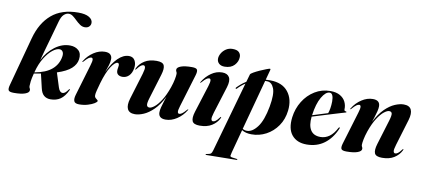

<svg xmlns="http://www.w3.org/2000/svg" viewBox="-82 -1036 3479 1577"><g transform="rotate(10 1657.5 -247.0)"><path d="M500 -94Q473.5 -37 439 -13.8Q404.5 9.5 357 9.5Q323.5 9.5 301.8 -9Q280 -27.5 271 -69L243.5 -185.5Q216 -180.5 186 -175.5Q175 -132.5 172 -108.5Q169 -84.5 169 -68Q169 -57.5 173.5 -50.8Q178 -44 178 -34.5Q178 -14.5 145.2 -2.5Q112.5 9.5 51.5 9.5Q14 9.5 6.8 -3.5Q-0.5 -16.5 8.5 -48.5L118.5 -457Q154 -589 238 -660.5Q322 -732 460 -732Q519 -732 549.8 -713.5Q580.5 -695 580.5 -667Q580.5 -648.5 567.5 -635.5Q554.5 -622.5 531.5 -622.5Q509.5 -622.5 490.5 -635.8Q471.5 -649 454.2 -666Q437 -683 420 -696Q403 -709 385 -709Q363 -709 343.5 -691Q324 -673 312.5 -630.5Q287.5 -541 269.5 -477Q251.5 -413 239 -368.8Q226.5 -324.5 218.5 -292.5Q254 -365 314.2 -410Q374.5 -455 441 -454Q484.5 -453.5 511.5 -428.5Q538.5 -403.5 531.5 -354Q525.5 -311.5 488.2 -277.5Q451 -243.5 371 -217.5L408.5 -99Q421 -59.5 445 -59.5Q457 -59.5 467.5 -67.8Q478 -76 493.5 -98Q496 -101.5 499 -100Q502.5 -98 500 -94ZM189.5 -189 188.5 -185.5Q283 -202.5 332.2 -244.8Q381.5 -287 392 -352Q396.5 -378.5 387.2 -393.2Q378 -408 361.5 -408.5Q335 -409.5 301.8 -383.2Q268.5 -357 238 -307.5Q207.5 -258 189.5 -189Z M562.5 -338Q559.5 -338.5 563.5 -345.5Q592.5 -393.5 638 -423.2Q683.5 -453 731 -453Q762 -453 776.2 -439.5Q790.5 -426 790.5 -403.5Q790.5 -377.5 781.5 -349.5Q772.5 -321.5 760.5 -288.5Q796 -366 840.2 -409.5Q884.5 -453 931.5 -453Q965.5 -453 980.8 -426.5Q996 -400 990.5 -362.5Q983.5 -320 960.8 -297.5Q938 -275 906.5 -275Q884 -275 870.2 -285.8Q856.5 -296.5 856.5 -319Q856.5 -330.5 859 -341.2Q861.5 -352 861.5 -361.5Q861.5 -381.5 848 -381.5Q826.5 -381.5 795 -333.5Q763.5 -285.5 736.5 -192Q726.5 -155.5 719.5 -129Q712.5 -102.5 712.5 -87Q712.5 -73.5 719.8 -66.2Q727 -59 734.2 -54.2Q741.5 -49.5 741.5 -44.5Q741.5 -36 721.2 -23.2Q701 -10.5 667.8 -0.5Q634.5 9.5 595.5 9.5Q560.5 9.5 553 -9.5Q545.5 -28.5 555 -61.5L632.5 -323Q643.5 -358.5 641.8 -372.5Q640 -386.5 628.5 -386.5Q618.5 -386.5 605.5 -377.5Q592.5 -368.5 570.5 -343.5Q565.5 -338 562.5 -338Z M1485 -105.5Q1489.5 -105 1484 -98Q1455 -50 1409.5 -20.2Q1364 9.5 1316.5 9.5Q1257 9.5 1257 -41.5Q1257 -59.5 1263.2 -83.8Q1269.5 -108 1277.5 -132.5Q1285.5 -157 1291.5 -176Q1256 -105.5 1214.5 -65Q1173 -24.5 1132.8 -7.5Q1092.5 9.5 1060.5 9.5Q1013 9.5 998.2 -21.8Q983.5 -53 1000.5 -109.5L1067 -328.5Q1079.5 -371 1076 -385Q1072.5 -399 1061 -399Q1051 -399 1039.2 -390.2Q1027.5 -381.5 1010.5 -359.5Q1005 -351.5 1002.5 -351.5Q997.5 -352 1003.5 -364.5Q1022.5 -403 1062 -428Q1101.5 -453 1162.5 -453Q1213.5 -453 1224.5 -427.2Q1235.5 -401.5 1219 -347.5L1156 -140.5Q1142.5 -96.5 1146.8 -80.8Q1151 -65 1169 -65Q1185.5 -65 1210.5 -84.8Q1235.5 -104.5 1263.5 -147.8Q1291.5 -191 1316 -261Q1329 -299 1335 -329.8Q1341 -360.5 1341 -376Q1341 -386.5 1336.5 -393Q1332 -399.5 1332 -409.5Q1332 -429 1364.5 -441Q1397 -453 1456.5 -453Q1493 -453 1500 -439.2Q1507 -425.5 1497.5 -393.5L1415 -120.5Q1404 -85 1405.8 -71Q1407.5 -57 1419 -57Q1429.5 -57 1442.2 -65.8Q1455 -74.5 1477 -100Q1482.5 -105.5 1485 -105.5Z M1718.5 -503Q1688.5 -503 1671.5 -518.5Q1654.5 -534 1654.5 -558Q1654.5 -580.5 1668 -603.8Q1681.5 -627 1705 -642.5Q1728.5 -658 1759.5 -658Q1796.5 -658 1812.5 -642.5Q1828.5 -627 1828.5 -603.5Q1828.5 -564.5 1799.8 -533.8Q1771 -503 1718.5 -503ZM1697.5 -115Q1684.5 -73 1688 -58.8Q1691.5 -44.5 1703 -44.5Q1713 -44.5 1724.8 -53Q1736.5 -61.5 1753.5 -84Q1759.5 -92 1761.5 -91.5Q1766.5 -91.5 1760.5 -79Q1741.5 -40.5 1701.5 -15.5Q1661.5 9.5 1601 9.5Q1550 9.5 1538.8 -16.5Q1527.5 -42.5 1544 -96L1615.5 -322.5Q1626.5 -358 1624.8 -372.2Q1623 -386.5 1611.5 -386.5Q1601.5 -386.5 1588.5 -377.5Q1575.5 -368.5 1553.5 -343.5Q1548 -338 1545.5 -338Q1542 -338.5 1546.5 -345.5Q1575.5 -393.5 1618.2 -423.2Q1661 -453 1709 -453Q1752 -453 1768.5 -425Q1785 -397 1768 -341Z M1849 -342.5Q1844.5 -338 1840.5 -341.5Q1836.5 -345.5 1842 -351Q1859 -368.5 1877.2 -383.8Q1895.5 -399 1916.5 -411.5L1935 -476Q1937 -483 1958.8 -495.5Q1980.5 -508 2009 -520.8Q2037.5 -533.5 2060.8 -542.2Q2084 -551 2089 -551Q2096 -551 2093.5 -541.5L2070.5 -456.5Q2089.5 -458 2109.5 -457.5Q2208.5 -456.5 2257.5 -395.2Q2306.5 -334 2295.5 -237.5Q2287 -164.5 2249 -109.5Q2211 -54.5 2153.8 -24Q2096.5 6.5 2031 6Q1982.5 5.5 1951.5 -14.5L1900 178Q1894.5 198 1893.5 208Q1892.5 218 1909.5 220.5L1947 225.5Q1955 226.5 1955 230Q1955 234 1948 234L1696 237.5Q1690.5 237.5 1690.5 234Q1690.5 231 1696.5 229.5Q1726 224.5 1733.5 217.8Q1741 211 1747 189.5L1912 -395.5Q1878.5 -374 1849 -342.5ZM1989.5 -16Q2035 -15 2077.2 -70.8Q2119.5 -126.5 2141 -245Q2160 -350.5 2141.5 -397.5Q2123 -444.5 2086 -445.5Q2076.5 -446 2067.5 -445.5L1954.5 -26Q1970.5 -16 1989.5 -16Z M2737 -166Q2700.5 -81 2639 -35.8Q2577.5 9.5 2492.5 9.5Q2411.5 9.5 2369 -41.8Q2326.5 -93 2338.5 -190.5Q2348 -264.5 2385.5 -325Q2423 -385.5 2481.2 -421.2Q2539.5 -457 2610.5 -457Q2659.5 -457 2691 -439Q2722.5 -421 2737 -391.8Q2751.5 -362.5 2750 -329Q2748.5 -315.5 2764 -314Q2770 -313 2770 -310Q2770.5 -307 2764.5 -305Q2756 -302.5 2726.5 -293.8Q2697 -285 2656.2 -272.5Q2615.5 -260 2572.8 -247Q2530 -234 2494.5 -223Q2486.5 -150 2511.5 -110.5Q2536.5 -71 2594 -71Q2634 -71 2668 -95.2Q2702 -119.5 2728 -170.5Q2732 -176.5 2735.5 -175.5Q2741 -174.5 2737 -166ZM2607 -443Q2573.5 -443 2541.2 -387.5Q2509 -332 2496 -235Q2529 -245.5 2564.2 -256.5Q2599.5 -267.5 2623.5 -275Q2630 -292.5 2634.2 -317.8Q2638.5 -343 2639 -375Q2639 -406.5 2631 -424.8Q2623 -443 2607 -443Z M2797 -338Q2792.5 -338.5 2798 -345.5Q2827 -393.5 2872.5 -423.2Q2918 -453 2965.5 -453Q3025 -453 3025 -402Q3025 -384 3019 -359.8Q3013 -335.5 3004.8 -310.8Q2996.5 -286 2990.5 -267.5Q3026.5 -338 3068 -378.5Q3109.5 -419 3150 -436Q3190.5 -453 3223 -453Q3271 -453 3285.8 -421.8Q3300.5 -390.5 3283.5 -333.5L3217.5 -115Q3204.5 -72.5 3208 -58.5Q3211.5 -44.5 3223 -44.5Q3233 -44.5 3244.8 -53Q3256.5 -61.5 3273.5 -84Q3279.5 -92 3281.5 -91.5Q3286.5 -91.5 3280.5 -79Q3261.5 -40.5 3222 -15.5Q3182.5 9.5 3122 9.5Q3070.5 9.5 3059.5 -16.2Q3048.5 -42 3065 -96L3128 -302.5Q3141.5 -347.5 3137.5 -363Q3133.5 -378.5 3114 -378.5Q3098 -378.5 3072.5 -358.8Q3047 -339 3018.8 -295.8Q2990.5 -252.5 2966 -182.5Q2953 -144 2947 -113.5Q2941 -83 2941 -67.5Q2941 -56.5 2945.5 -50Q2950 -43.5 2950 -34Q2950 -14.5 2917.5 -2.5Q2885 9.5 2825.5 9.5Q2789 9.5 2782 -4Q2775 -17.5 2784.5 -49.5L2867 -323Q2878 -358.5 2876.2 -372.5Q2874.5 -386.5 2863 -386.5Q2853 -386.5 2840 -377.5Q2827 -368.5 2805 -343.5Q2799.5 -338 2797 -338Z"/></g></svg>

Font: Fraunces 144pt S000
Style: Bold Italic
Weight: 700
Italic angle: -16°
Version: Version 1.000; ttfautohint (v1.8.3)